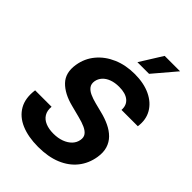

<svg xmlns="http://www.w3.org/2000/svg" viewBox="-272 -1068 1197 1197"><g transform="rotate(45 327.0 -469.5)"><path d="M295.3 10.6Q208.2 10.6 145.4 -16.1Q82.6 -42.9 52.6 -95.6Q22.6 -148.4 33.3 -225.8H178.3Q174.8 -189 189.9 -164.3Q204.9 -139.7 234.6 -127.4Q264.2 -115.1 304.6 -115.1Q344.4 -115.1 376 -126.8Q407.5 -138.4 427.6 -159.3Q447.6 -180.2 452.1 -207.9Q456.4 -233 444.5 -249.7Q432.6 -266.5 406.7 -278.5Q380.7 -290.6 342.1 -300.2L265.3 -320.1Q179.2 -341.7 133.5 -389.2Q87.7 -436.6 100.9 -517.8Q111.5 -583.5 152.7 -632.9Q193.9 -682.3 257.8 -709.8Q321.8 -737.3 401 -737.3Q481.3 -737.3 539.3 -709.8Q597.3 -682.3 625.5 -633.3Q653.6 -584.3 644.2 -520.2H500.3Q503.3 -563.7 474 -587.9Q444.8 -612 388.8 -612Q350.7 -612 322.2 -601.2Q293.7 -590.5 276.6 -571.4Q259.6 -552.3 255.3 -528.1Q250.8 -501.3 264 -483.5Q277.2 -465.8 302.1 -454.7Q326.9 -443.6 356.7 -436L419.5 -420Q463.4 -409.3 500.1 -391.9Q536.7 -374.5 562.3 -348.9Q587.8 -323.3 598.7 -288.2Q609.6 -253.2 602.1 -207.2Q591.3 -141 552.3 -92Q513.3 -43 448.6 -16.2Q384 10.6 295.3 10.6ZM360.1 -800.8 452.5 -948.7H588.4L462.8 -800.8Z"/></g></svg>

Font: Inter
Style: Italic
Weight: 400
Italic angle: -9.3988°
Designer: Rasmus Andersson
Foundry: rsms
Version: Version 4.001;git-66647c0bb